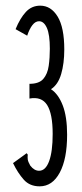

<svg xmlns="http://www.w3.org/2000/svg" viewBox="-20 -647 290 678"><path d="M120 11Q85 11 64 -12.5Q43 -36 26 -71L66 -100L74 -106L78 -101Q77 -92 78 -84Q79 -76 87 -62Q101 -44 118 -44Q141 -44 153.5 -78Q166 -112 166 -174Q166 -245 146.5 -276Q127 -307 84 -299V-351Q118 -351 133 -368.5Q148 -386 152 -414.5Q156 -443 156 -475Q156 -525 145.5 -548.5Q135 -572 118 -572Q105 -572 94.5 -558.5Q84 -545 76 -521L35 -544Q51 -583 71.5 -605Q92 -627 122 -627Q160 -627 183.5 -588.5Q207 -550 207 -472Q207 -423 196 -385.5Q185 -348 160 -332Q186 -315 201.5 -275Q217 -235 217 -171Q217 -86 191 -37.5Q165 11 120 11Z"/></svg>

Font: Inconsolata UltraCondensed
Style: Regular
Weight: 400
Width: 1
Monospace: yes
Designer: Raph Levien, Cyreal, Brenton Simpson
Foundry: Raph Levien, Cyreal, Google
Version: Version 3.000; ttfautohint (v1.8.2.53-6de2)